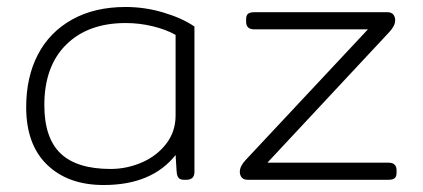

<svg xmlns="http://www.w3.org/2000/svg" viewBox="-20 -515 1211 550"><path d="M55 -208Q55 -294 88.5 -358.5Q122 -423 186.5 -459Q251 -495 340 -495Q395 -495 448.5 -479Q502 -463 537 -439V-23Q537 0 514 0H507Q496 0 491.5 -5.5Q487 -11 486 -23L483 -71Q415 15 277 15Q175 15 115 -43Q55 -101 55 -208ZM483 -184V-415Q457 -430 418.5 -439.5Q380 -449 340 -449Q232 -449 169.5 -387Q107 -325 107 -214Q107 -120 153.5 -75.5Q200 -31 297 -31Q343 -31 386 -49.5Q429 -68 456 -103Q483 -138 483 -184Z M667 -23Q667 -39 684 -57L1034 -431H708Q685 -431 685 -453V-460Q685 -471 690.5 -475.5Q696 -480 708 -480H1090Q1101 -480 1106.5 -473.5Q1112 -467 1112 -457Q1112 -441 1095 -423L746 -49H1093Q1116 -49 1116 -27V-20Q1116 -9 1110.5 -4.5Q1105 0 1093 0H689Q678 0 672.5 -6.5Q667 -13 667 -23Z"/></svg>

Font: Mitr ExtraLight
Style: Regular
Weight: 250
Designer: Thanarat Vachiruckul
Foundry: Cadson Demak Co.,Ltd.
Version: Version 1.000